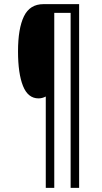

<svg xmlns="http://www.w3.org/2000/svg" viewBox="-20 -780 492 927"><path d="M362 127H321V-718H242V127H201V-314Q184 -305 166 -305Q115 -305 91 -365Q67 -425 67 -532Q67 -642 95.5 -701Q124 -760 190 -760H362Z"/></svg>

Font: Noto Sans Ethiopic ExtraCondensed Light
Style: Regular
Weight: 300
Width: 2
Designer: Monotype Design Team
Foundry: Monotype Imaging Inc.
Version: Version 2.102; ttfautohint (v1.8.4.7-5d5b)